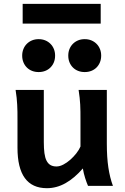

<svg xmlns="http://www.w3.org/2000/svg" viewBox="-20 -965 648 997"><path d="M437 0Q433.6 -7.8 429.7 -18.3Q425.8 -28.8 422.1 -40.5Q418.5 -52.2 415.3 -64.9Q412.1 -77.6 410.2 -90.3Q366.7 -40 320.3 -13.9Q273.9 12.2 223.6 12.2Q70.8 12.2 70.8 -197.8V-341.8Q70.8 -365.2 70.6 -384.3Q70.3 -403.3 69.3 -421.1Q68.4 -439 66.4 -457.5Q64.5 -476.1 61 -498H207.5V-227.1Q207.5 -193.8 210.7 -169.9Q213.9 -146 221.7 -130.6Q229.5 -115.2 242.2 -107.9Q254.9 -100.6 273.4 -100.6Q290 -100.6 308.8 -110.4Q327.6 -120.1 345 -135.5Q362.3 -150.9 376.5 -168.9Q390.6 -187 397.9 -204.1V-341.8Q397.9 -365.7 397.7 -385Q397.5 -404.3 396.5 -421.9Q395.5 -439.5 393.6 -457.5Q391.6 -475.6 388.2 -498H534.7V-219.7Q534.7 -148.4 542.7 -95Q550.8 -41.5 566.4 0ZM95.2 -676.3Q95.2 -694.8 101.6 -710.4Q107.9 -726.1 119.4 -737.5Q130.9 -749 146.5 -755.4Q162.1 -761.7 180.7 -761.7Q199.2 -761.7 214.8 -755.4Q230.5 -749 241.9 -737.5Q253.4 -726.1 259.8 -710.4Q266.1 -694.8 266.1 -676.3Q266.1 -657.2 259.8 -641.6Q253.4 -626 241.9 -614.5Q230.5 -603 214.8 -596.9Q199.2 -590.8 180.7 -590.8Q162.1 -590.8 146.5 -596.9Q130.9 -603 119.4 -614.5Q107.9 -626 101.6 -641.6Q95.2 -657.2 95.2 -676.3ZM334.5 -676.3Q334.5 -694.8 340.8 -710.4Q347.2 -726.1 358.6 -737.5Q370.1 -749 385.7 -755.4Q401.4 -761.7 419.9 -761.7Q438.5 -761.7 454.1 -755.4Q469.7 -749 481.2 -737.5Q492.7 -726.1 499 -710.4Q505.4 -694.8 505.4 -676.3Q505.4 -657.2 499 -641.6Q492.7 -626 481.2 -614.5Q469.7 -603 454.1 -596.9Q438.5 -590.8 419.9 -590.8Q401.4 -590.8 385.7 -596.9Q370.1 -603 358.6 -614.5Q347.2 -626 340.8 -641.6Q334.5 -657.2 334.5 -676.3ZM97.7 -944.8H502.9V-842.3H97.7Z"/></svg>

Font: Andika New Basic
Style: Bold
Weight: 700
Designer: Victor Gaultney, Annie Olsen, Pablo Ugerman
Foundry: SIL International
Version: Version 5.500; ttfautohint (v1.8.3)